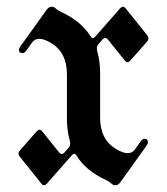

<svg xmlns="http://www.w3.org/2000/svg" viewBox="-20 -543 498 573"><path d="M35.2 -85Q35.2 -89.4 39.6 -94.2L89.4 -150.9Q93.8 -155.8 97.9 -155.8Q102.1 -155.8 106 -150.9L156.2 -88.4Q160.2 -83.5 164.3 -83.5Q168.5 -83.5 172.9 -88.4L183.6 -100.6Q189.5 -107.4 189.5 -113.8Q189.5 -120.1 187.5 -126.5Q179.7 -154.8 179.7 -189V-321.8Q179.7 -386.7 131.8 -415Q111.3 -427.2 97.4 -427.2Q83.5 -427.2 75.2 -415.5L59.1 -392.6Q53.2 -384.3 47.4 -384.3Q36.6 -384.3 36.6 -394Q36.6 -398.4 41 -404.8L118.7 -513.2Q125.5 -522.9 133.3 -522.9Q141.1 -522.9 146.5 -517.6Q151.9 -512.2 162.6 -507.3Q222.7 -479.5 250.5 -434.1Q253.4 -429.2 256.8 -429.2Q260.3 -429.2 264.2 -433.6L338.4 -518.1Q342.8 -522.9 346.9 -522.9Q351.1 -522.9 355 -518.1L418.9 -438.5Q422.9 -433.6 422.9 -428.5Q422.9 -423.3 418.9 -418.9L369.1 -362.3Q364.7 -357.4 360.6 -357.4Q356.4 -357.4 352.5 -362.3L302.2 -424.8Q298.3 -429.7 294.2 -429.7Q290 -429.7 285.6 -424.8L274.9 -412.6Q269 -405.8 269 -399.4Q269 -393.1 271 -386.7Q278.8 -358.4 278.8 -324.2V-191.4Q278.8 -126.5 326.7 -98.1Q347.2 -85.9 361.1 -85.9Q375 -85.9 383.3 -97.7L399.4 -120.6Q405.3 -128.9 411.1 -128.9Q421.4 -128.9 421.4 -119.1Q421.4 -113.8 417.5 -108.4L339.8 0Q333 9.8 325.2 9.8Q317.4 9.8 312 4.4Q306.6 -1 295.9 -5.9Q235.8 -33.7 208 -79.1Q205.1 -84 201.7 -84Q198.2 -84 194.3 -79.6L120.1 4.9Q115.7 9.8 111.6 9.8Q107.4 9.8 103.5 4.9L39.6 -74.7Q35.2 -80.1 35.2 -85Z"/></svg>

Font: UnifrakturMaguntia21
Style: Book
Weight: 400
Designer: j. 'mach' wust, Gerrit Ansmann, Georg Duffner, based on a font by Peter Wiegel, original typeface by Carl Albert Fahrenw
Version: Version 2017-03-19